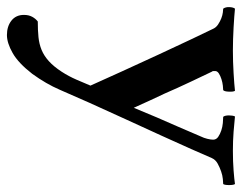

<svg xmlns="http://www.w3.org/2000/svg" viewBox="-96 -386 698 554"><g transform="rotate(90 253.0 -109.0)"><path d="M122 -432Q153 -432 187 -434Q221 -436 238 -438Q241 -434 240.5 -420.5Q240 -407 236 -404Q232 -404 223 -403Q214 -402 204.5 -399Q195 -396 188 -391.5Q181 -387 181 -381Q181 -379 181 -376Q181 -373 183 -371Q194 -348 212 -310Q230 -272 246 -235Q266 -193 287 -146Q301 -179 315 -213Q328 -242 342.5 -276Q357 -310 370 -340Q374 -348 376.5 -358Q379 -368 379 -375Q379 -384 371 -389.5Q363 -395 352.5 -398.5Q342 -402 331 -403Q320 -404 313 -404Q309 -409 309 -420.5Q309 -432 312 -438Q330 -436 356 -434Q382 -432 411 -432Q442 -432 468 -434Q494 -436 507 -438Q510 -434 510 -421Q510 -408 507 -404Q503 -404 492.5 -403Q482 -402 470.5 -398Q459 -394 448 -388Q437 -382 432 -371Q423 -350 406 -311.5Q389 -273 367 -225Q345 -177 320.5 -123.5Q296 -70 273 -19Q252 28 235 67.5Q218 107 189 147Q158 187 129 203.5Q100 220 77 220Q52 220 35.5 207Q19 194 19 171Q19 157 24.5 147Q30 137 38 131Q63 131 83 129Q103 127 120 120Q137 113 152.5 99Q168 85 183 62Q196 42 206 19Q216 -4 223 -21Q205 -61 181 -114Q157 -167 133 -218.5Q109 -270 89 -312.5Q69 -355 60 -373Q56 -383 47 -389Q38 -395 29 -398.5Q20 -402 12 -403Q4 -404 1 -404Q-4 -411 -3.5 -422Q-3 -433 1 -438Q10 -437 24 -436Q38 -435 55 -434Q72 -433 89.5 -432.5Q107 -432 122 -432Z"/></g></svg>

Font: Vermiglione SemiBold
Style: Regular
Weight: 600
Version: Version 1.000